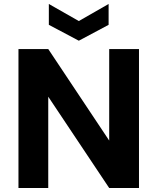

<svg xmlns="http://www.w3.org/2000/svg" viewBox="-20 -947 793 967"><path d="M73 0V-700H223L530 -239V-700H680V0H530L223 -460V0ZM377 -742 226 -822V-927L377 -841L527 -927V-822Z"/></svg>

Font: DM Sans 9pt Black
Style: Regular
Weight: 900
Version: Version 4.004;gftools[0.9.30]